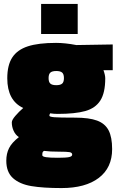

<svg xmlns="http://www.w3.org/2000/svg" viewBox="-20 -736 602 976"><path d="M12 81Q12 45 26 17Q40 -11 76 -39Q59 -50 49.5 -70.5Q40 -91 40 -114Q40 -126 58 -147Q76 -168 98 -187Q17 -225 17 -338Q17 -405 42.5 -444Q68 -483 121.5 -500.5Q175 -518 265 -518Q311 -518 368 -507L553 -510V-379H506Q515 -354 515 -338Q515 -264 490 -225Q465 -186 413.5 -171.5Q362 -157 273 -157Q253 -157 235 -160Q231 -154 231 -148Q231 -142 257 -140Q283 -138 362 -138Q433 -138 473.5 -123Q514 -108 532 -73.5Q550 -39 550 22Q550 117 482 168.5Q414 220 293 220Q199 220 139.5 210Q80 200 46 169.5Q12 139 12 81ZM305 -339Q305 -359 296 -367Q287 -375 266 -375Q245 -375 236 -367Q227 -359 227 -339Q227 -319 236 -311Q245 -303 266 -303Q287 -303 296 -311Q305 -319 305 -339ZM347 50Q347 40 334 37.5Q321 35 281 35Q232 35 204 31Q198 34 196.5 38.5Q195 43 195 53Q195 60 214 63Q233 66 274 66Q316 66 331.5 62.5Q347 59 347 50ZM189 -716H375V-563H189Z"/></svg>

Font: Cairo Black
Style: Regular
Weight: 900
Designer: Mohamed Gaber, Accademia di Belle Arti di Urbino and others
Foundry: Kief Type Foundry, Accademia di Belle Arti di Urbino and others
Version: Version 3.011